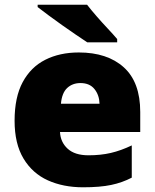

<svg xmlns="http://www.w3.org/2000/svg" viewBox="-20 -786 658 816"><path d="M315 -563Q436 -563 506 -500Q576 -437 576 -310V-225H235Q237 -182 267.5 -154Q298 -126 356 -126Q408 -126 451 -136Q494 -146 540 -168V-31Q500 -10 452.5 0Q405 10 333 10Q249 10 183.5 -19.5Q118 -49 80 -112Q42 -175 42 -273Q42 -373 76.5 -437Q111 -501 172.5 -532Q234 -563 315 -563ZM322 -433Q288 -433 265.5 -412Q243 -391 239 -345H403Q402 -382 381.5 -407.5Q361 -433 322 -433ZM350 -766Q367 -744 390.5 -717Q414 -690 438 -664.5Q462 -639 478 -620V-606H351Q331 -619 302.5 -638.5Q274 -658 243.5 -679.5Q213 -701 185.5 -721.5Q158 -742 140 -756V-766Z"/></svg>

Font: Noto Sans Oriya Blk
Style: Regular
Weight: 900
Designer: Amélie Bonet and Sol Matas
Foundry: Google LLC
Version: Version 2.006; ttfautohint (v1.8.4.7-5d5b)